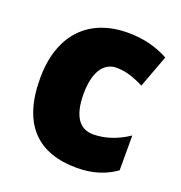

<svg xmlns="http://www.w3.org/2000/svg" viewBox="-109 -657 717 761"><g transform="rotate(20 250.0 -276.5)"><path d="M295 10C363 10 415 -8 459 -39V-186C413 -155 362 -137 311 -137C256 -137 221 -178 221 -275C221 -369 256 -417 309 -417C348 -417 383 -405 425 -384L476 -521C427 -548 371 -563 305 -563C141 -563 38 -460 38 -274C38 -77 134 10 295 10Z"/></g></svg>

Font: Noto Sans Armenian SemiCondensed Black
Style: Regular
Weight: 900
Width: 4
Designer: Monotype Design Team
Foundry: Monotype Imaging Inc.
Version: Version 2.008